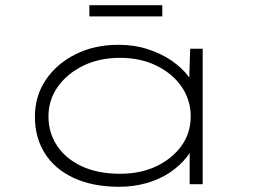

<svg xmlns="http://www.w3.org/2000/svg" viewBox="-20 -707 998 737"><path d="M438 10Q336 10 263 -24Q190 -58 152 -118.5Q114 -179 114 -259Q114 -338 155.5 -400Q197 -462 269.5 -498.5Q342 -535 435 -535Q496 -535 548 -518Q600 -501 639 -474Q678 -447 702 -415.5Q726 -384 730 -356L705 -363L710 -520H758V0H708V-150L727 -174Q723 -138 697.5 -105Q672 -72 633 -45.5Q594 -19 543.5 -4.5Q493 10 438 10ZM441 -40Q520 -40 580.5 -69Q641 -98 676.5 -147Q712 -196 712 -260Q712 -323 677.5 -373.5Q643 -424 581.5 -454.5Q520 -485 441 -485Q361 -485 299 -454.5Q237 -424 201.5 -373.5Q166 -323 166 -260Q166 -197 199.5 -147Q233 -97 294.5 -68.5Q356 -40 441 -40ZM323 -644V-687H603V-644Z"/></svg>

Font: Lexend Zetta ExtraLight
Style: Regular
Weight: 250
Version: Version 1.007